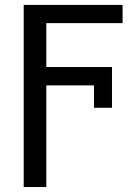

<svg xmlns="http://www.w3.org/2000/svg" viewBox="-20 -548 554 771"><path d="M357.4 -115.2V-205.1H166V203.1H75.2V-528.3H472.2V-455.1H166V-278.8H429.7V-115.2Z"/></svg>

Font: Roboto
Style: Regular
Weight: 400
Designer: Google
Version: Version 2.001047; 2015